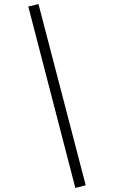

<svg xmlns="http://www.w3.org/2000/svg" viewBox="-20 -823 560 943"><path d="M169 -803 119 -791 350 100 401 87Z"/></svg>

Font: FiraGO Light
Style: Regular
Weight: 300
Designer: bBox Type
Foundry: bBox Type GmbH
Version: Version 1.001;PS 001.001;hotconv 1.0.88;makeotf.lib2.5.64775